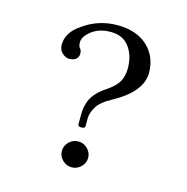

<svg xmlns="http://www.w3.org/2000/svg" viewBox="-100 -755 840 861"><g transform="rotate(15 320.0 -324.5)"><path d="M198 -542Q198 -523 205 -516Q213 -508 213 -492Q213 -475 201 -466Q189 -457 171 -457Q154 -457 138 -471.5Q122 -486 122 -510Q122 -567 183 -608Q254 -659 342 -659Q431 -659 482 -611.5Q533 -564 533 -488Q533 -400 402 -329Q356 -304 340 -279Q320 -248 320 -221V-184Q320 -174 303 -174Q287 -174 287 -184V-223Q287 -243 289 -257.5Q291 -272 298 -292Q305 -312 322.5 -331.5Q340 -351 367 -369Q407 -396 421.5 -421.5Q436 -447 436 -484Q436 -543 406.5 -582.5Q377 -622 321 -622Q267 -622 232.5 -595Q198 -568 198 -542ZM264 -8Q246 -26 246 -50Q246 -74 264 -92Q282 -110 307 -110Q332 -110 350 -92Q368 -74 368 -50Q368 -26 350 -8Q332 10 307 10Q282 10 264 -8Z"/></g></svg>

Font: Linux Libertine Mono O
Style: Mono
Weight: 400
Designer: Philipp H. Poll
Foundry: Philipp H. Poll
Version: Version 5.1.7